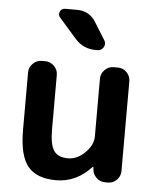

<svg xmlns="http://www.w3.org/2000/svg" viewBox="-54 -809 699 865"><g transform="rotate(5 295.5 -376.5)"><path d="M232 10Q144 10 104 -38.5Q64 -87 64 -203V-463Q64 -486 81 -503Q98 -520 121 -520H137Q160 -520 177 -503Q194 -486 194 -463V-217Q194 -147 213 -120Q232 -93 277 -93Q318 -93 353.5 -128Q389 -163 389 -203V-463Q389 -486 406 -503Q423 -520 446 -520H466Q489 -520 505.5 -503Q522 -486 522 -463V-57Q522 -34 505.5 -17Q489 0 466 0H453Q429 0 412.5 -16.5Q396 -33 395 -57L394 -64Q394 -65 393 -65Q392 -65 391 -64Q323 10 232 10ZM259 -763Q316 -763 345 -715L393 -638Q403 -622 394 -606Q385 -590 366 -590H359Q302 -590 265 -632L187 -721Q176 -733 182.5 -748Q189 -763 206 -763Z"/></g></svg>

Font: Rounded Mplus 1c Bold
Style: Bold
Weight: 700
Version: Version 1.059.20150529